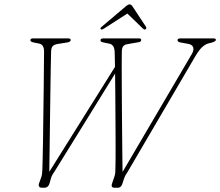

<svg xmlns="http://www.w3.org/2000/svg" viewBox="-20 -880 1032 900"><path d="M812 -691.5Q812 -700 825.5 -700H979.5Q992.5 -700 992 -693Q992 -686 971.5 -680L957 -676.5Q941.5 -672 927.5 -659Q913.5 -646 897.5 -619.5L579.5 -76.5Q574 -68 569.2 -60Q564.5 -52 561 -41.5L553.5 -18.5Q547.5 0 533 0H517Q497 0 506.5 -23.5L516 -51.5Q520 -62.5 520.2 -71.2Q520.5 -80 521 -91Q521.5 -105 521.8 -140.5Q522 -176 521.8 -224.5Q521.5 -273 521.2 -327.8Q521 -382.5 520.5 -436.2Q520 -490 519.5 -535L240.5 -84Q232 -71 226.8 -62.5Q221.5 -54 218.5 -43L212 -19.5Q205.5 0 189 0H176.5Q166.5 0 163 -6.2Q159.5 -12.5 164 -23L172 -45.5Q176 -55.5 177 -64Q178 -72.5 178.5 -84.5Q179 -98.5 180 -136.5Q181 -174.5 181.8 -227.5Q182.5 -280.5 183.2 -340Q184 -399.5 184.8 -457.5Q185.5 -515.5 185.8 -563.8Q186 -612 186.5 -640.5Q186 -672 162 -676L140 -680.5Q122.5 -683.5 122.5 -691Q122.5 -700 134 -700H300Q311.5 -700 311.5 -692Q311 -683 292.5 -680.5L251 -674Q234.5 -671.5 227.2 -663.8Q220 -656 219.5 -637.5Q218.5 -608.5 217.8 -556Q217 -503.5 216 -438Q215 -372.5 214.2 -304.8Q213.5 -237 212.5 -176.5Q211.5 -116 211 -74.5L519 -566.5Q518 -615 517.5 -637Q516 -671.5 491.5 -675.5L463 -681.5Q451 -683.5 451 -691.5Q451 -700 465.5 -700H631Q642 -700 642 -692.5Q642 -684 628.5 -682L580 -673.5Q563.5 -671 557.2 -662.8Q551 -654.5 551 -635.5Q550.5 -616 550.5 -575Q550.5 -534 550.8 -479.8Q551 -425.5 551.5 -366Q552 -306.5 552.5 -249.8Q553 -193 553.5 -147Q554 -101 554.5 -74L879 -626.5Q890 -645.5 885.5 -658.2Q881 -671 862 -674.5L828 -680.5Q812 -683 812 -691.5ZM662 -742.5Q657 -739.5 650.5 -745.5L577 -816.5L466.5 -745.5Q456.5 -739.5 452.5 -743Q448 -747 456 -754L567 -848Q580 -859.5 587.5 -859.5Q595.5 -859.5 602.5 -848L664.5 -754Q668.5 -747 662 -742.5Z"/></svg>

Font: Fraunces 72pt S050 Thin
Style: Italic
Weight: 100
Italic angle: -16°
Version: Version 1.000; ttfautohint (v1.8.3)